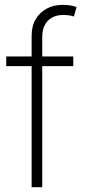

<svg xmlns="http://www.w3.org/2000/svg" viewBox="-20 -777 353 797"><path d="M284.2 -542.5V-502.4H5.9V-542.5ZM111.3 0V-628.4Q111.3 -669.4 128.4 -697.8Q145.5 -726.1 174.3 -741.5Q203.1 -756.8 238.8 -756.8Q258.8 -756.8 273.7 -754.2Q288.6 -751.5 297.9 -747.6L286.6 -708.5Q278.8 -711.4 267.6 -713.1Q256.3 -714.8 242.2 -714.8Q202.1 -714.8 178.7 -690.7Q155.3 -666.5 155.3 -622.6V0Z"/></svg>

Font: Inter 16pt ExtraLight
Style: Regular
Weight: 250
Version: Version 4.001;git-66647c0bb